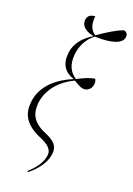

<svg xmlns="http://www.w3.org/2000/svg" viewBox="-185 -869 795 1144"><g transform="rotate(20 212.0 -296.5)"><path d="M150 208C205 166 238 114 247 72C261 5 230 -20 164 -48C83 -83 62 -132 67 -196C75 -280 132 -356 227 -400C264 -377 278 -371 295 -371C315 -371 337 -387 342 -412C346 -428 343 -440 337 -452C309 -448 278 -436 229 -411C186 -440 167 -479 172 -545C177 -603 205 -654 249 -687C355 -683 421 -705 424 -748C426 -766 418 -777 400 -782C362 -769 311 -739 248 -695C210 -722 205 -758 210 -801C184 -801 161 -789 160 -757C159 -721 191 -696 240 -687C180 -650 141 -604 134 -542C126 -470 156 -426 215 -407L214 -405C126 -368 36 -301 25 -190C17 -117 43 -56 148 -11C204 12 235 39 225 82C217 123 193 159 145 203Z"/></g></svg>

Font: Noto Serif Display ExtraCondensed ExtraLight
Style: Italic
Weight: 200
Width: 2
Italic angle: -12°
Designer: Monotype Design Team
Foundry: Monotype Imaging Inc.
Version: Version 2.009